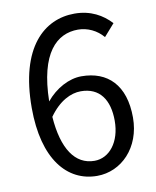

<svg xmlns="http://www.w3.org/2000/svg" viewBox="-85 -813 725 891"><g transform="rotate(-10 277.5 -367.0)"><path d="M301 -58C209 -58 154 -141 143 -293C191 -361 247 -387 293 -387C382 -387 425 -324 425 -225C425 -125 371 -58 301 -58ZM498 -672C458 -715 403 -747 327 -747C185 -747 56 -637 56 -350C56 -108 160 13 301 13C415 13 511 -83 511 -225C511 -378 432 -455 308 -455C250 -455 186 -421 141 -366C145 -594 230 -671 330 -671C375 -671 419 -650 448 -615Z"/></g></svg>

Font: Noto Sans CJK JP Regular
Style: Regular
Weight: 400
Designer: Ryoko NISHIZUKA (kana & ideographs); Paul D. Hunt (Latin, Greek & Cyrillic); Wenlong ZHANG (bopomofo); Sandoll Communica
Foundry: Adobe Systems Incorporated
Version: Version 1.001;PS 1.001;hotconv 1.0.78;makeotf.lib2.5.61930